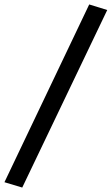

<svg xmlns="http://www.w3.org/2000/svg" viewBox="-81 -776 502 863"><path d="M19 67 -61 43 320 -756 401 -731Z"/></svg>

Font: Nunito Sans 7pt SemiBold
Style: Italic
Weight: 600
Italic angle: -9°
Designer: Vernon Adams
Foundry: Vernon Adams
Version: Version 3.101;gftools[0.9.27]